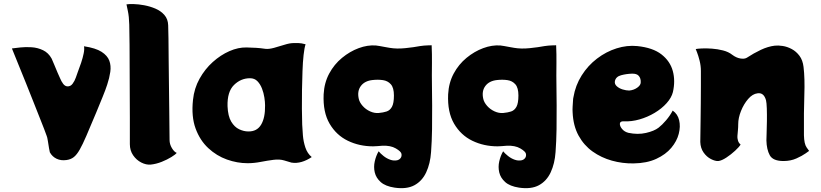

<svg xmlns="http://www.w3.org/2000/svg" viewBox="-20 -808 4135 967"><path d="M403 -575Q462 -566 491.5 -547Q521 -528 530.5 -502.5Q540 -477 535.5 -446Q531 -415 520 -382Q512 -357 496.5 -319Q481 -281 464.5 -241Q448 -201 434 -169Q420 -137 415 -124Q396 -80 381.5 -54.5Q367 -29 352 -17Q337 -5 315 -2Q287 2 265 -8.5Q243 -19 231 -41Q230 -43 227 -61Q224 -79 221 -98.5Q218 -118 215 -124Q204 -155 186.5 -198.5Q169 -242 149.5 -292Q130 -342 110.5 -390Q91 -438 75 -477.5Q59 -517 49.5 -540.5Q40 -564 40 -564Q55 -566 82 -569Q109 -572 139.5 -570Q170 -568 197 -555Q224 -542 240 -513Q245 -503 253.5 -481.5Q262 -460 270 -442Q276 -430 282.5 -414Q289 -398 298 -386Q307 -374 319 -373Q335 -372 345.5 -386Q356 -400 362 -417.5Q368 -435 371 -443Q380 -466 388.5 -491.5Q397 -517 401.5 -539.5Q406 -562 403 -575Z M634 -82Q634 -90 634 -125.5Q634 -161 634 -214Q634 -267 633.5 -330.5Q633 -394 633 -459Q633 -524 632.5 -582.5Q632 -641 631 -684Q630 -725 624 -752.5Q618 -780 617 -786Q629 -788 653 -787.5Q677 -787 706.5 -781.5Q736 -776 763 -764.5Q790 -753 808 -732.5Q826 -712 827 -681Q828 -662 828.5 -614.5Q829 -567 829.5 -503.5Q830 -440 831 -373.5Q832 -307 832.5 -248Q833 -189 833.5 -149.5Q834 -110 834 -103Q834 -82 845.5 -62.5Q857 -43 870 -38Q864 -30 843 -17Q822 -4 794.5 7Q767 18 739 21Q716 23 691.5 10.5Q667 -2 650.5 -26Q634 -50 634 -82Z M1502 -181Q1503 -159 1505.5 -127Q1508 -95 1518 -65Q1528 -35 1550 -17Q1525 0 1499 7.5Q1473 15 1448 11Q1441 9 1433 6.5Q1425 4 1411 0Q1388 -7 1357 -3Q1326 1 1292.5 7.5Q1259 14 1227 14Q1175 14 1123 -4.5Q1071 -23 1029 -62Q987 -101 965 -161Q943 -221 952 -305Q958 -363 985 -411.5Q1012 -460 1051.5 -495.5Q1091 -531 1135.5 -550.5Q1180 -570 1222 -569Q1254 -568 1271.5 -567Q1289 -566 1317 -562Q1334 -560 1360 -567Q1386 -574 1412.5 -582.5Q1439 -591 1458 -591Q1487 -592 1499 -589.5Q1511 -587 1519 -585Q1513 -567 1509 -531Q1505 -495 1503.5 -449.5Q1502 -404 1501 -355Q1500 -306 1500.5 -261Q1501 -216 1502 -181ZM1126 -273Q1128 -223 1144.5 -195.5Q1161 -168 1184.5 -157Q1208 -146 1230 -146Q1274 -145 1295 -180Q1316 -215 1315 -277Q1315 -294 1311.5 -317Q1308 -340 1299.5 -362Q1291 -384 1276.5 -399Q1262 -414 1239 -414Q1193 -414 1158.5 -380Q1124 -346 1126 -273Z M2154 -580Q2156 -534 2155.5 -491.5Q2155 -449 2155 -428Q2155 -417 2155.5 -376Q2156 -335 2156.5 -277Q2157 -219 2156 -157Q2155 -95 2151 -42Q2147 16 2126.5 60Q2106 104 2067 125Q2028 146 1967 137Q1921 130 1897.5 109Q1874 88 1867.5 60.5Q1861 33 1867.5 4.5Q1874 -24 1887 -46Q1896 -35 1911.5 -22.5Q1927 -10 1945.5 -3.5Q1964 3 1981 -1Q1992 -4 1998 -12.5Q2004 -21 2002 -33Q2000 -45 1973.5 -60.5Q1947 -76 1905 -74Q1889 -73 1880 -72Q1871 -71 1859 -71Q1790 -71 1732 -99Q1674 -127 1640 -185Q1606 -243 1610 -333Q1613 -391 1638 -437.5Q1663 -484 1702.5 -516.5Q1742 -549 1786.5 -565.5Q1831 -582 1873 -579Q1878 -579 1893 -576Q1908 -573 1923 -570.5Q1938 -568 1943 -567Q1978 -561 2021.5 -565.5Q2065 -570 2096 -576Q2116 -579 2135 -579.5Q2154 -580 2154 -580ZM1857 -405Q1817 -401 1797.5 -375Q1778 -349 1787 -310Q1791 -292 1806.5 -274.5Q1822 -257 1844 -247Q1866 -237 1888 -239Q1910 -241 1927 -246.5Q1944 -252 1954 -270Q1964 -288 1964 -327Q1964 -366 1948.5 -383.5Q1933 -401 1908.5 -404.5Q1884 -408 1857 -405Z M2781 -580Q2783 -534 2782.5 -491.5Q2782 -449 2782 -428Q2782 -417 2782.5 -376Q2783 -335 2783.5 -277Q2784 -219 2783 -157Q2782 -95 2778 -42Q2774 16 2753.5 60Q2733 104 2694 125Q2655 146 2594 137Q2548 130 2524.5 109Q2501 88 2494.5 60.5Q2488 33 2494.5 4.5Q2501 -24 2514 -46Q2523 -35 2538.5 -22.5Q2554 -10 2572.5 -3.5Q2591 3 2608 -1Q2619 -4 2625 -12.5Q2631 -21 2629 -33Q2627 -45 2600.5 -60.5Q2574 -76 2532 -74Q2516 -73 2507 -72Q2498 -71 2486 -71Q2417 -71 2359 -99Q2301 -127 2267 -185Q2233 -243 2237 -333Q2240 -391 2265 -437.5Q2290 -484 2329.5 -516.5Q2369 -549 2413.5 -565.5Q2458 -582 2500 -579Q2505 -579 2520 -576Q2535 -573 2550 -570.5Q2565 -568 2570 -567Q2605 -561 2648.5 -565.5Q2692 -570 2723 -576Q2743 -579 2762 -579.5Q2781 -580 2781 -580ZM2484 -405Q2444 -401 2424.5 -375Q2405 -349 2414 -310Q2418 -292 2433.5 -274.5Q2449 -257 2471 -247Q2493 -237 2515 -239Q2537 -241 2554 -246.5Q2571 -252 2581 -270Q2591 -288 2591 -327Q2591 -366 2575.5 -383.5Q2560 -401 2535.5 -404.5Q2511 -408 2484 -405Z M3368 -251Q3393 -234 3400.5 -202.5Q3408 -171 3398.5 -134Q3389 -97 3361 -63.5Q3333 -30 3285.5 -8Q3238 14 3171 15Q3115 16 3061.5 1Q3008 -14 2964.5 -45Q2921 -76 2894 -125Q2867 -174 2864 -242Q2863 -256 2864 -271Q2865 -286 2866 -302Q2866 -306 2866.5 -310Q2867 -314 2868 -318Q2878 -378 2909.5 -428Q2941 -478 2987 -513Q3033 -548 3085.5 -564.5Q3138 -581 3189 -576Q3268 -568 3311.5 -534Q3355 -500 3368.5 -450.5Q3382 -401 3369 -344Q3362 -316 3337.5 -288.5Q3313 -261 3277 -239.5Q3241 -218 3200.5 -206.5Q3160 -195 3122 -197Q3103 -198 3102 -185.5Q3101 -173 3113 -158.5Q3125 -144 3145 -139Q3192 -129 3233.5 -138.5Q3275 -148 3297 -165Q3315 -179 3335 -202.5Q3355 -226 3368 -251ZM3149 -352Q3172 -354 3189.5 -366.5Q3207 -379 3207 -393Q3208 -413 3197.5 -425.5Q3187 -438 3162 -437Q3134 -436 3108 -429Q3082 -422 3077 -400Q3074 -385 3086 -374Q3098 -363 3116 -357.5Q3134 -352 3149 -352Z M4029 -127Q4030 -83 4042.5 -65.5Q4055 -48 4055 -48Q4055 -48 4037.5 -35.5Q4020 -23 3991 -10Q3962 3 3926 3Q3873 3 3857 -26Q3841 -55 3840 -101Q3840 -109 3841 -136Q3842 -163 3842.5 -197.5Q3843 -232 3842 -261.5Q3841 -291 3838 -303Q3827 -343 3795 -338Q3770 -335 3748 -309.5Q3726 -284 3712 -249Q3698 -214 3698 -183Q3698 -167 3696.5 -151.5Q3695 -136 3694 -123Q3693 -114 3696.5 -101Q3700 -88 3710 -80Q3703 -68 3682.5 -49Q3662 -30 3638.5 -14.5Q3615 1 3598 3Q3582 4 3560.5 -7Q3539 -18 3523.5 -40Q3508 -62 3507 -93Q3507 -101 3507.5 -130Q3508 -159 3508.5 -200Q3509 -241 3509.5 -287Q3510 -333 3510 -376Q3510 -419 3510 -450Q3510 -477 3503.5 -502.5Q3497 -528 3490.5 -544.5Q3484 -561 3484 -561Q3493 -563 3515.5 -564Q3538 -565 3566 -563Q3594 -561 3621.5 -554Q3649 -547 3668 -532Q3688 -517 3708.5 -513.5Q3729 -510 3741 -517Q3776 -540 3812 -557Q3848 -574 3882 -578Q3899 -580 3922 -576.5Q3945 -573 3967.5 -561Q3990 -549 4006.5 -527Q4023 -505 4027 -471Q4034 -413 4031 -329.5Q4028 -246 4029 -127Z"/></svg>

Font: Potta One
Style: Regular
Weight: 400
Designer: 108,108go
Foundry: Font Zone 108
Version: Version 1.000